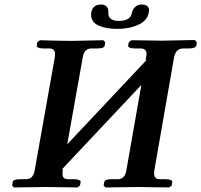

<svg xmlns="http://www.w3.org/2000/svg" viewBox="-20 -824 886 845"><path d="M746.1 -571.8 659.2 -74.2Q658.2 -69.3 658.2 -60.1Q658.2 -35.2 684.1 -35.2H710.9Q723.1 -35.2 731.2 -31.7Q739.3 -28.3 737.8 -22.9L735.8 -7.8L724.1 1Q625 -1 585.9 -1L443.8 1L436 -7.8L439 -22.9Q440.4 -35.2 470.2 -35.2H497.1Q529.8 -35.2 536.1 -74.2L602.1 -450.2L252 -78.1L256.8 -81.1L255.9 -75.2Q254.9 -69.3 254.9 -60.1Q254.9 -46.9 261.2 -41Q267.6 -35.2 282.2 -35.2H308.1Q319.8 -35.2 327.6 -32Q335.4 -28.8 335 -22.9L332 -7.8L320.8 1Q222.2 -1 184.1 -1L41 1L33.2 -7.8L36.1 -22.9Q37.6 -35.2 67.9 -35.2H94.2Q126.5 -35.2 132.8 -75.2L221.2 -571.8Q222.2 -577.6 222.2 -586.9Q222.2 -610.8 195.8 -610.8H168.9Q157.2 -610.8 148.9 -614.3Q140.6 -617.7 142.1 -623L144 -638.2L155.8 -647Q255.9 -644 293.9 -644L435.1 -647L442.9 -638.2L440.9 -623Q438 -610.8 409.2 -610.8H382.8Q350.6 -610.8 344.2 -571.8L275.9 -189L626 -561L621.1 -559.1L623 -571.8Q625 -581.5 625 -585.9Q625 -610.8 598.1 -610.8H571.8Q559.1 -610.8 551.3 -614Q543.5 -617.2 543.9 -623L546.9 -638.2L558.1 -647Q657.7 -645 695.8 -645L837.9 -647.9L846.2 -638.2L844.2 -624Q840.8 -610.8 812 -610.8H786.1Q753.9 -610.8 746.1 -571.8ZM634.8 -770Q629.4 -733.9 589.4 -715.3Q549.3 -696.8 496.1 -696.8Q445.8 -696.8 413.3 -711.9Q380.9 -727.1 380.9 -758.8Q380.9 -760.7 381.3 -764.4Q381.8 -768.1 381.8 -770Q388.2 -804.2 425.8 -804.2Q440.9 -804.2 449 -795.2Q457 -786.1 457 -772.9V-769V-763.2Q457 -749 468.8 -740.5Q480.5 -731.9 502.9 -731.9Q555.2 -731.9 561 -769Q563.5 -782.2 574.7 -793.2Q585.9 -804.2 603 -804.2Q636.2 -804.2 636.2 -776.9Q636.2 -774.4 634.8 -770Z"/></svg>

Font: Linux Libertine G
Style: Bold Italic
Weight: 700
Italic angle: -11.5°
Designer: Philipp H. Poll
Foundry: Philipp H. Poll
Version: Version 4.1.0